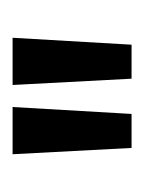

<svg xmlns="http://www.w3.org/2000/svg" viewBox="18 -758 229 305"><g transform="rotate(-90 132.5 -605.5)"><path d="M40 -700 50 -511H104L115 -700ZM150 -700 160 -511H214L225 -700Z"/></g></svg>

Font: VL Bebas Neue Regular
Style: Regular
Weight: 400
Designer: Ryoichi Tsunekawa
Foundry: Ryoichi Tsunekawa
Version: Version 001.003